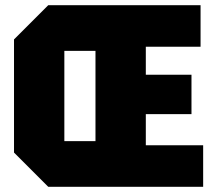

<svg xmlns="http://www.w3.org/2000/svg" viewBox="-20 -720 827 740"><path d="M34 -132V-568L166 -700H753V-540H542V-432H718V-280H542V-160H763V0H166ZM228 -524V-176H348V-524Z"/></svg>

Font: Tektur SemiCondensed ExtraBold
Style: Regular
Weight: 800
Width: 4
Designer: Adam Jagosz
Foundry: Adam Jagosz
Version: Version 1.005;gftools[0.9.30]